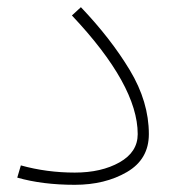

<svg xmlns="http://www.w3.org/2000/svg" viewBox="-20 -502 493 534"><path d="M28 -8 38 -42Q110 -22 188 -22Q262 -22 312.5 -50.5Q363 -79 363 -129Q363 -265 180 -459L205 -482Q288 -395 341 -307Q394 -219 394 -129Q394 -59 333 -23.5Q272 12 188 12Q98 12 28 -8Z"/></svg>

Font: FiraGO UltraLight
Style: Regular
Weight: 200
Designer: bBox Type
Foundry: bBox Type GmbH
Version: Version 1.001